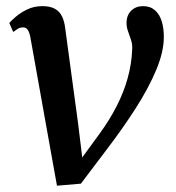

<svg xmlns="http://www.w3.org/2000/svg" viewBox="-20 -580 560 610"><path d="M76.5 -461.5Q73.5 -477 68.2 -485Q63 -493 53.5 -493Q43.5 -493 36 -488.2Q28.5 -483.5 22 -478.5L9.5 -507Q14.5 -513 29.2 -526Q44 -539 66 -549.8Q88 -560.5 114.5 -560.5Q139.5 -560.5 154.5 -552Q169.5 -543.5 177 -528Q184.5 -512.5 187 -491.5L228 -188.5L246.5 -37.5L214 -42.5L295.5 -154Q328 -198.5 350.5 -242.5Q373 -286.5 385.5 -331.2Q398 -376 400 -422.5Q401 -439.5 396.2 -453.5Q391.5 -467.5 386.8 -480.5Q382 -493.5 382 -507Q382 -531.5 396.8 -546Q411.5 -560.5 434.5 -560.5Q457.5 -560.5 472.2 -547.5Q487 -534.5 493.8 -512.5Q500.5 -490.5 500.5 -464Q501 -417.5 476.8 -359Q452.5 -300.5 410.5 -235Q368.5 -169.5 316 -101L237 3.5L161 10L129 -168Z"/></svg>

Font: Merriweather 36pt Medium
Style: Italic
Weight: 500
Italic angle: -7.8°
Version: Version 2.101